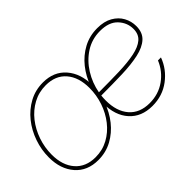

<svg xmlns="http://www.w3.org/2000/svg" viewBox="-81 -799 1083 1083"><g transform="rotate(-45 460.5 -257.5)"><path d="M214.8 7.8Q127.9 7.8 77.6 -49.8Q27.3 -107.4 27.3 -200.2Q27.3 -261.2 47.4 -318.8Q67.4 -376.5 104.2 -422.6Q141.1 -468.8 191.7 -496.1Q242.2 -523.4 302.7 -523.4Q389.2 -523.4 439.2 -465.8Q489.3 -408.2 489.3 -315.9Q489.3 -254.9 469.2 -197Q449.2 -139.2 412.6 -93Q376 -46.9 325.7 -19.5Q275.4 7.8 214.8 7.8ZM214.8 -14.6Q270.5 -14.6 316.7 -39.8Q362.8 -64.9 396.5 -107.7Q430.2 -150.4 448.5 -204.3Q466.8 -258.3 466.8 -315.9Q466.8 -400.9 423.8 -450.9Q380.9 -501 302.7 -501Q247.1 -501 200.7 -475.8Q154.3 -450.7 120.6 -408Q86.9 -365.2 68.4 -311.3Q49.8 -257.3 49.8 -200.2Q49.8 -115.2 93.5 -64.9Q137.2 -14.6 214.8 -14.6ZM646.5 7.8Q559.6 7.8 509.3 -47.9Q459 -103.5 459 -200.2Q459 -261.2 479 -318.8Q499 -376.5 535.9 -422.6Q572.8 -468.8 623.5 -496.1Q674.3 -523.4 735.8 -523.4Q790.5 -523.4 827.1 -502.4Q863.8 -481.4 882.1 -447.8Q900.4 -414.1 900.4 -375.5Q900.4 -324.2 869.4 -295.9Q838.4 -267.6 782.7 -255.4Q727.1 -243.2 651.9 -240.7Q576.7 -238.3 488.8 -238.3Q485.8 -238.3 483.4 -238.3Q481.4 -219.2 481.4 -200.2Q481.4 -113.8 524.7 -64.2Q567.9 -14.6 646.5 -14.6Q716.8 -14.6 770.5 -52.7Q824.2 -90.8 849.6 -152.3H873.5Q848.1 -83 787.6 -37.6Q727.1 7.8 646.5 7.8ZM486.8 -260.7Q575.7 -260.7 647.7 -262.9Q719.7 -265.1 771.2 -275.6Q822.8 -286.1 850.3 -309.6Q877.9 -333 877.9 -375.5Q877.9 -425.3 842.5 -463.1Q807.1 -501 735.8 -501Q670.9 -501 618.9 -467.5Q566.9 -434.1 532.7 -379.4Q498.5 -324.7 486.8 -260.7Z"/></g></svg>

Font: Inter Display Thin
Style: Italic
Weight: 100
Italic angle: -9.39999°
Designer: Rasmus Andersson
Foundry: rsms
Version: Version 4.000;git-a52131595